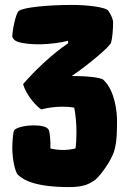

<svg xmlns="http://www.w3.org/2000/svg" viewBox="-20 -741 526 781"><path d="M401 -416C390 -427 323 -432 272 -432C347 -483 428 -553 432 -568C437 -587 440 -620 440 -650C440 -663 432 -680 421 -697C410 -713 329 -721 273 -721C176 -721 72 -711 56 -696C43 -684 30 -614 30 -593C30 -585 42 -574 52 -571C102 -555 192 -559 257 -575V-565C189 -519 119 -451 74 -399C87 -351 133 -304 148 -296C175 -303 205 -307 234 -307C250 -307 266 -306 282 -303C288 -273 291 -237 291 -202C291 -180 290 -158 287 -137C253 -129 220 -129 185 -137C186 -169 183 -202 178 -213C172 -226 146 -231 118 -231C84 -231 45 -223 37 -210C33 -204 30 -159 30 -140C30 -89 43 -40 52 -31C77 -6 130 20 262 20C323 20 344 6 364 -7C384 -20 432 -86 444 -125C456 -164 456 -211 456 -251C456 -281 449 -371 401 -416Z"/></svg>

Font: Manosque
Style: Regular
Weight: 400
Designer: Ariel Martín Pérez
Foundry: Ariel Martín Pérez
Version: Version 1.005;hotconv 1.0.109;makeotfexe 2.5.65596